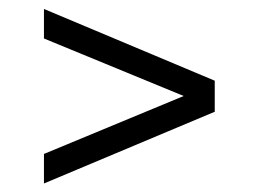

<svg xmlns="http://www.w3.org/2000/svg" viewBox="-20 -600 591 439"><path d="M80.5 -180.5V-248L400 -380.5L80.5 -512V-579.5L471 -415.5V-344.5Z"/></svg>

Font: Encode Sans Semi Expanded
Style: Regular
Weight: 400
Width: 6
Designer: Multiple Designers
Foundry: Impallari Type
Version: Version 3.000; ttfautohint (v1.8.3) -l 8 -r 50 -G 200 -x 14 